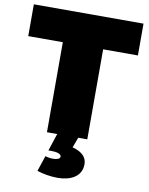

<svg xmlns="http://www.w3.org/2000/svg" viewBox="-100 -773 842 1088"><g transform="rotate(10 320.5 -228.5)"><path d="M436 0V-518H636V-701H5V-518H204V0H263L230 100H247C275 100 304 106 304 123C304 136 286 142 264 142C249 142 233 140 219 135L189 225C225 237 268 244 308 244C376 244 445 217 445 142C445 105 422 75 362 59L384 0Z"/></g></svg>

Font: Montserrat-Arabic Black
Style: Regular
Weight: 900
Designer: Mohamed Gaber
Foundry: Kief Type Foundry
Version: Version 5.008;PS 005.008;hotconv 1.0.88;makeotf.lib2.5.64775